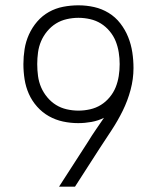

<svg xmlns="http://www.w3.org/2000/svg" viewBox="-20 -702 590 722"><path d="M202 0 311 -169Q325 -192 340.5 -214.5Q356 -237 371 -259Q349 -248 324 -243.5Q299 -239 274 -239Q245 -239 217 -245Q189 -251 164 -265Q139 -279 119.5 -301Q100 -323 88.5 -349Q77 -375 72.5 -403.5Q68 -432 68 -461Q68 -489 72.5 -517.5Q77 -546 89 -572.5Q101 -599 120 -621Q139 -643 164 -657Q189 -671 217.5 -676.5Q246 -682 275 -682Q305 -682 334 -675.5Q363 -669 388.5 -653.5Q414 -638 432.5 -614Q451 -590 462 -562.5Q473 -535 477.5 -505.5Q482 -476 482 -446Q482 -405 471 -364Q460 -323 441.5 -285.5Q423 -248 400 -213Q377 -178 354 -143L262 0ZM275 -286Q297 -286 319 -291Q341 -296 359.5 -307.5Q378 -319 392.5 -336.5Q407 -354 415 -374Q423 -394 426.5 -416Q430 -438 430 -461Q430 -483 426.5 -505Q423 -527 415 -547Q407 -567 392.5 -584.5Q378 -602 359.5 -613.5Q341 -625 319 -630Q297 -635 275 -635Q253 -635 231 -630Q209 -625 190.5 -613.5Q172 -602 157.5 -584.5Q143 -567 134.5 -547Q126 -527 123 -505Q120 -483 120 -461Q120 -438 123 -416Q126 -394 134.5 -374Q143 -354 157.5 -336.5Q172 -319 190.5 -307.5Q209 -296 231 -291Q253 -286 275 -286Z"/></svg>

Font: Lode Dark
Style: Regular
Weight: 400
Monospace: yes
Designer: Belleve Invis
Foundry: Belleve Invis
Version: Version 29.2.0; ttfautohint (v1.8.3)